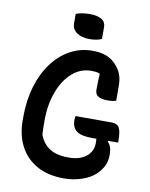

<svg xmlns="http://www.w3.org/2000/svg" viewBox="-100 -994 850 1087"><g transform="rotate(10 325.0 -451.0)"><path d="M248 -909Q281 -922 328 -922Q369 -922 394 -908Q419 -894 419 -861V-795Q404 -788 386 -785Q368 -782 348 -782Q304 -782 276 -801.5Q248 -821 248 -854ZM348 -339H556Q587 -339 599 -318Q611 -297 611 -242V-233H554L552 -228Q576 -207 576 -157Q576 -118 561 -89.5Q546 -61 523 -40Q496 -14 447 3Q398 20 343 20Q252 20 188 -15.5Q124 -51 90.5 -115Q57 -179 57 -262V-284Q57 -378 80.5 -457.5Q104 -537 147.5 -596Q191 -655 250 -687.5Q309 -720 379 -720Q420 -720 452 -709.5Q484 -699 508 -675Q534 -650 546.5 -620.5Q559 -591 559 -548V-465Q542 -458 510 -458Q475 -458 456.5 -469Q438 -480 438 -507Q438 -537 439 -557.5Q440 -578 441 -599Q430 -604 418 -605.5Q406 -607 392 -607Q329 -607 281 -564Q233 -521 206 -448Q179 -375 179 -284V-269Q179 -252 179.5 -234.5Q180 -217 181 -203Q200 -152 240.5 -126.5Q281 -101 348 -101Q413 -101 450 -130.5Q487 -160 487 -208Q487 -223 486 -233H462Q398 -233 371.5 -253.5Q345 -274 345 -315Q345 -332 348 -339Z"/></g></svg>

Font: Recursive Sn Csl St SmB
Style: Regular
Weight: 600
Version: Version 1.079;hotconv 1.0.112;makeotfexe 2.5.65598; ttfautoh